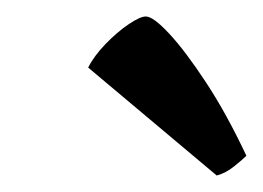

<svg xmlns="http://www.w3.org/2000/svg" viewBox="-20 -778 319 233"><path d="M243 -565 87 -696Q94 -710 108 -724.5Q122 -739 136 -748.5Q150 -758 157 -758Q166 -758 185.5 -737Q205 -716 230 -678Q255 -640 279 -589Q274 -584 264 -576Q254 -568 243 -565Z"/></svg>

Font: Texturina Medium
Style: Italic
Weight: 500
Italic angle: -11°
Designer: Guillermo Torres Carreño
Foundry: Omnibus-Type
Version: Version 1.002